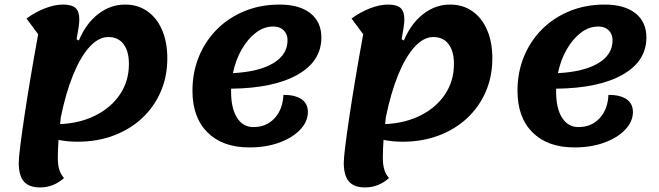

<svg xmlns="http://www.w3.org/2000/svg" viewBox="-20 -620 2884 840"><path d="M155 200Q107 200 84.5 174Q62 148 62 92Q62 73 68.5 20Q75 -33 86.5 -110Q98 -187 113.5 -279.5Q129 -372 147 -470L96 -539Q134 -567 176.5 -583.5Q219 -600 255 -600Q294 -600 310.5 -585Q327 -570 327 -535Q327 -520 323.5 -497.5Q320 -475 315 -448L325 -443Q356 -517 409.5 -558.5Q463 -600 527 -600Q583 -600 624.5 -571Q666 -542 689 -489Q712 -436 712 -365Q712 -285 683 -218.5Q654 -152 601.5 -103Q549 -54 477 -27Q405 0 320 0Q274 0 236 -8Q233 33 233 70Q233 102 239.5 122.5Q246 143 260 159Q214 200 155 200ZM454 -458Q411 -458 371.5 -414.5Q332 -371 300 -292.5Q268 -214 246 -107Q244 -92 243 -77Q331 -81 399 -115.5Q467 -150 505.5 -208Q544 -266 544 -340Q544 -396 520.5 -427Q497 -458 454 -458Z M1071 25Q954 25 888 -40.5Q822 -106 822 -223Q822 -304 850.5 -373Q879 -442 930.5 -493Q982 -544 1051.5 -572Q1121 -600 1203 -600Q1290 -600 1338 -562Q1386 -524 1386 -456Q1386 -352 1281.5 -293Q1177 -234 991 -232Q991 -226 991 -219Q991 -146 1017 -105Q1043 -64 1089 -64Q1145 -64 1181 -102.5Q1217 -141 1220 -205Q1271 -205 1299 -186Q1327 -167 1327 -130Q1327 -88 1293 -52.5Q1259 -17 1201.5 4Q1144 25 1071 25ZM1176 -504Q1135 -504 1099.5 -477Q1064 -450 1037.5 -404Q1011 -358 999 -300Q1113 -306 1175.5 -343.5Q1238 -381 1238 -444Q1238 -471 1221 -487.5Q1204 -504 1176 -504Z M1577 200Q1529 200 1506.5 174Q1484 148 1484 92Q1484 73 1490.5 20Q1497 -33 1508.5 -110Q1520 -187 1535.5 -279.5Q1551 -372 1569 -470L1518 -539Q1556 -567 1598.5 -583.5Q1641 -600 1677 -600Q1716 -600 1732.5 -585Q1749 -570 1749 -535Q1749 -520 1745.5 -497.5Q1742 -475 1737 -448L1747 -443Q1778 -517 1831.5 -558.5Q1885 -600 1949 -600Q2005 -600 2046.5 -571Q2088 -542 2111 -489Q2134 -436 2134 -365Q2134 -285 2105 -218.5Q2076 -152 2023.5 -103Q1971 -54 1899 -27Q1827 0 1742 0Q1696 0 1658 -8Q1655 33 1655 70Q1655 102 1661.5 122.5Q1668 143 1682 159Q1636 200 1577 200ZM1876 -458Q1833 -458 1793.5 -414.5Q1754 -371 1722 -292.5Q1690 -214 1668 -107Q1666 -92 1665 -77Q1753 -81 1821 -115.5Q1889 -150 1927.5 -208Q1966 -266 1966 -340Q1966 -396 1942.5 -427Q1919 -458 1876 -458Z M2493 25Q2376 25 2310 -40.5Q2244 -106 2244 -223Q2244 -304 2272.5 -373Q2301 -442 2352.5 -493Q2404 -544 2473.5 -572Q2543 -600 2625 -600Q2712 -600 2760 -562Q2808 -524 2808 -456Q2808 -352 2703.5 -293Q2599 -234 2413 -232Q2413 -226 2413 -219Q2413 -146 2439 -105Q2465 -64 2511 -64Q2567 -64 2603 -102.5Q2639 -141 2642 -205Q2693 -205 2721 -186Q2749 -167 2749 -130Q2749 -88 2715 -52.5Q2681 -17 2623.5 4Q2566 25 2493 25ZM2598 -504Q2557 -504 2521.5 -477Q2486 -450 2459.5 -404Q2433 -358 2421 -300Q2535 -306 2597.5 -343.5Q2660 -381 2660 -444Q2660 -471 2643 -487.5Q2626 -504 2598 -504Z"/></svg>

Font: Lemonada SemiBold
Style: Regular
Weight: 600
Designer: Mohamed Gaber (Arabic), Eduardo Tunni (Latin)
Foundry: Kief Type Foundry
Version: Version 4.005; ttfautohint (v1.8.3)